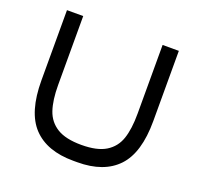

<svg xmlns="http://www.w3.org/2000/svg" viewBox="-126 -847 1033 1000"><g transform="rotate(20 390.0 -347.0)"><path d="M401 16H379Q232 16 156 -64.5Q80 -145 80 -321V-710H170V-329Q170 -244 188.5 -189.5Q207 -135 255 -105.5Q303 -76 390 -76Q477 -76 525 -105.5Q573 -135 591.5 -189.5Q610 -244 610 -329V-710H700V-321Q700 -145 624 -64.5Q548 16 401 16Z"/></g></svg>

Font: Violet Sans
Style: Regular
Weight: 400
Designer: Calvin Waterman
Foundry: Violet Office
Version: Version 1.013